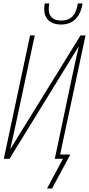

<svg xmlns="http://www.w3.org/2000/svg" viewBox="-20 -919 515 1111"><path d="M332 -777C405 -777 445 -822 458 -899H430C422 -841 397 -800 333 -800C289 -800 262 -822 262 -866C262 -877 263 -890 265 -899H239C237 -888 236 -876 236 -865C236 -809 274 -777 332 -777ZM252 172H281L387 -25H328L475 -714H446L42 -60H40C53 -115 60 -147 73 -208L181 -714H154L2 0H35L433 -647H435C422 -592 414 -552 396 -469L297 0H344Z"/></svg>

Font: Noto Sans ExtraCondensed Thin
Style: Italic
Weight: 100
Width: 2
Italic angle: -12°
Designer: Monotype Design Team
Foundry: Monotype Imaging Inc.
Version: Version 2.013